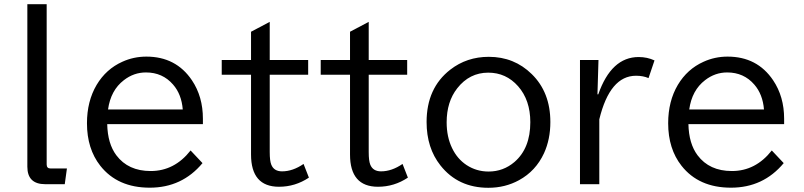

<svg xmlns="http://www.w3.org/2000/svg" viewBox="-20 -850 3821 912"><path d="M109.9 -830.1H201.7V-68.8Q201.7 -49.8 219.7 -49.8H297.9L287.6 24.9H194.8Q109.9 24.9 109.9 -58.1Z M943.8 -260.3H489.3Q491.2 -167.5 532.7 -112.3Q588.9 -37.6 695.8 -37.6Q808.6 -37.6 885.3 -135.3L941.9 -75.2Q844.7 41.5 691.4 41.5Q538.6 41.5 456.5 -62.5Q393.1 -143.1 393.1 -264.6Q393.1 -369.1 439 -446.8Q483.9 -522 561 -556.6Q614.7 -581.1 675.3 -581.1Q815.9 -581.1 891.6 -468.8Q943.8 -391.1 943.8 -286.1ZM848.1 -330.1Q842.3 -402.3 802.2 -448.2Q752.4 -505.9 673.3 -505.9Q615.7 -505.9 568.4 -469.2Q505.9 -421.4 493.2 -330.1Z M1261.2 -746.1V-564.9H1443.8V-495.1H1261.2V-127.9Q1261.2 -85.9 1268.6 -67.9Q1281.2 -36.1 1319.8 -36.1Q1370.6 -36.1 1421.9 -71.3L1447.3 -6.3Q1382.3 37.1 1305.2 37.1Q1172.4 37.1 1172.4 -116.2V-495.1H1033.2V-564.9H1172.4V-699.2Z M1731.4 -746.1V-564.9H1914.1V-495.1H1731.4V-127.9Q1731.4 -85.9 1738.8 -67.9Q1751.5 -36.1 1790 -36.1Q1840.8 -36.1 1892.1 -71.3L1917.5 -6.3Q1852.5 37.1 1775.4 37.1Q1642.6 37.1 1642.6 -116.2V-495.1H1503.4V-564.9H1642.6V-699.2Z M2301.8 -580.1Q2422.4 -580.1 2505.9 -498Q2594.2 -411.6 2594.2 -270.5Q2594.2 -188 2564 -122.1Q2524.9 -37.6 2445.3 5.9Q2379.4 42 2299.8 42Q2156.2 42 2072.3 -64Q2006.3 -147 2006.3 -270.5Q2006.3 -431.6 2118.7 -519Q2197.3 -580.1 2301.8 -580.1ZM2299.3 -504.9Q2210 -504.9 2151.9 -430.7Q2101.6 -366.7 2101.6 -269Q2101.6 -199.7 2127.4 -146.5Q2151.9 -95.2 2196.3 -65.9Q2243.2 -35.2 2300.8 -35.2Q2370.6 -35.2 2423.8 -80.6Q2499 -145.5 2499 -269.5Q2499 -374.5 2440.9 -440.4Q2383.8 -504.9 2299.3 -504.9Z M2817.9 -401.9H2821.8Q2883.8 -579.1 3013.7 -579.1Q3054.2 -579.1 3088.9 -563L3060.5 -479Q3035.2 -490.2 3001 -490.2Q2877 -490.2 2826.7 -283.2V24.9H2734.9V-564.9H2822.8Z M3704.6 -260.3H3250Q3252 -167.5 3293.5 -112.3Q3349.6 -37.6 3456.5 -37.6Q3569.3 -37.6 3646 -135.3L3702.6 -75.2Q3605.5 41.5 3452.1 41.5Q3299.3 41.5 3217.3 -62.5Q3153.8 -143.1 3153.8 -264.6Q3153.8 -369.1 3199.7 -446.8Q3244.6 -522 3321.8 -556.6Q3375.5 -581.1 3436 -581.1Q3576.7 -581.1 3652.3 -468.8Q3704.6 -391.1 3704.6 -286.1ZM3608.9 -330.1Q3603 -402.3 3563 -448.2Q3513.2 -505.9 3434.1 -505.9Q3376.5 -505.9 3329.1 -469.2Q3266.6 -421.4 3253.9 -330.1Z"/></svg>

Font: FORM UDPGothic
Style: Regular
Weight: 400
Foundry: Pronama LLC
Version: Version 1.05101